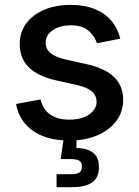

<svg xmlns="http://www.w3.org/2000/svg" viewBox="-20 -570 573 794"><path d="M266.1 11.2Q206.5 11.2 160.4 -6.1Q114.3 -23.4 84.7 -57.4Q55.2 -91.3 46.4 -140.1L147.5 -158.7Q158.2 -116.2 188.5 -95.7Q218.8 -75.2 266.6 -75.2Q318.4 -75.2 348.9 -96.7Q379.4 -118.2 379.4 -148.4Q379.4 -174.8 360.1 -191.7Q340.8 -208.5 302.7 -217.3L211.4 -237.8Q135.7 -254.9 98.6 -292.2Q61.5 -329.6 61.5 -388.2Q61.5 -436.5 88.4 -472.9Q115.2 -509.3 162.6 -529.5Q210 -549.8 271.5 -549.8Q330.1 -549.8 372.6 -532.2Q415 -514.6 441.2 -483.4Q467.3 -452.1 477.5 -410.2L380.9 -391.1Q371.6 -420.9 345.9 -443.1Q320.3 -465.3 272.5 -465.3Q228 -465.3 198.5 -445.3Q168.9 -425.3 168.9 -394Q168.9 -367.2 189 -350.3Q209 -333.5 252.4 -323.7L340.3 -304.2Q416 -287.1 452.6 -250.7Q489.3 -214.4 489.3 -157.2Q489.3 -107.4 460.9 -69.6Q432.6 -31.7 382.3 -10.3Q332 11.2 266.1 11.2ZM213.9 204.1V150.4H272.5Q297.9 150.4 308.3 143.3Q318.8 136.2 318.8 119.1Q318.8 101.6 308.3 94.7Q297.9 87.9 272.5 87.9H231L247.1 -22.9H296.4V0L295.9 42Q342.3 43 365.7 62.3Q389.2 81.5 389.2 120.6Q389.2 164.1 361.6 184.1Q334 204.1 274.9 204.1Z"/></svg>

Font: Inter 16pt Medium
Style: Regular
Weight: 500
Version: Version 4.001;git-66647c0bb